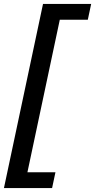

<svg xmlns="http://www.w3.org/2000/svg" viewBox="-26 -731 482 973"><path d="M-6 222 192 -711H294L96 222ZM61 222V142H255L238 222ZM232 -631V-711H436L419 -631Z"/></svg>

Font: Ysabeau
Style: Bold Italic
Weight: 700
Italic angle: -12°
Designer: Christian Thalmann (Catharsis Fonts)
Version: Version 2.002